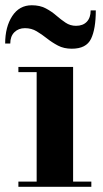

<svg xmlns="http://www.w3.org/2000/svg" viewBox="-44 -717 397 737"><path d="M51.8 -608.9Q27.1 -608.9 11.2 -593.3Q-4.6 -577.6 -4.6 -549.8H-24.2Q-24.2 -613.5 2.9 -655.2Q30 -696.8 77.9 -696.8Q109.4 -696.8 131.8 -684.8Q154.3 -672.9 172.1 -657.3Q189.9 -641.8 207.8 -629.9Q225.6 -617.9 247.8 -617.9Q274.4 -617.9 289.2 -633.5Q304 -649.2 304 -677H323.7Q323.7 -605.7 305.4 -567.9Q287.1 -530 231.7 -530Q201.2 -530 178.5 -542Q155.8 -554 136.2 -569.5Q116.7 -585 96.7 -596.9Q76.7 -608.9 51.8 -608.9ZM26.6 -19.8H96.7V-440.2H26.6V-460H236.6V-19.8H306.6V0H26.6Z"/></svg>

Font: Bodoni* 11
Style: Bold
Weight: 700
Version: Version 2.000; ttfautohint (v1.8.1)